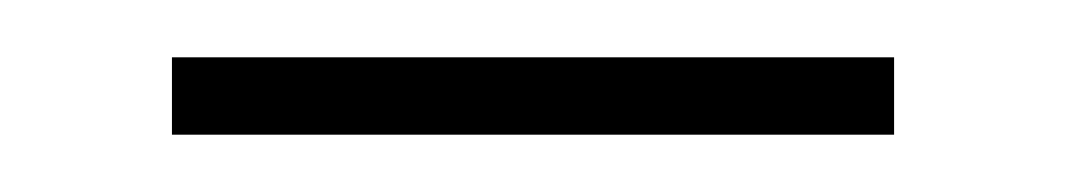

<svg xmlns="http://www.w3.org/2000/svg" viewBox="-20 -287 372 67"><path d="M40 -267H292V-240H40Z"/></svg>

Font: DeepMind Serif Display
Style: Regular
Weight: 800
Designer: Frank Grießhammer / Modifications: Colophon Foundry
Foundry: Colophon Foundry
Version: Version 5.002